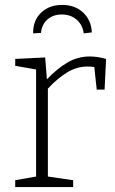

<svg xmlns="http://www.w3.org/2000/svg" viewBox="-20 -762 467 782"><path d="M42 0V-28L127 -43V-479L42 -494V-522L164 -528L171 -439Q212 -482 254 -507Q296 -532 346 -532Q377 -532 412 -522L406 -397H374L364 -489Q352 -491 336 -491Q292 -491 252.5 -466.5Q213 -442 175 -401V-43L278 -28V0ZM233 -742Q286 -742 319 -710.5Q352 -679 354 -630L321 -626Q317 -660 292.5 -681.5Q268 -703 232 -703Q196 -703 173 -682.5Q150 -662 147 -628L115 -626Q114 -678 147 -710Q180 -742 233 -742Z"/></svg>

Font: Bitter Light
Style: Regular
Weight: 300
Designer: Sol Matas, and Bitter project Authors
Foundry: Sol Matas
Version: Version 2.001